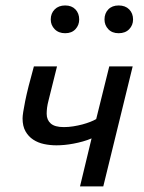

<svg xmlns="http://www.w3.org/2000/svg" viewBox="-20 -669 517 689"><path d="M61 0ZM184.6 -430.7 154.3 -309.1Q150.4 -294.4 148.9 -282.5Q147.5 -270.5 147.5 -260.7Q147.5 -238.8 162.1 -225.8Q176.8 -212.9 209 -212.9Q225.6 -212.9 242.7 -215.6Q259.8 -218.3 275.4 -222.4Q291 -226.6 304 -231.7Q316.9 -236.8 325.2 -241.7L372.1 -430.7H456.1L350.6 0H267.1L308.6 -172.4Q293.9 -166 277.3 -161.4Q260.7 -156.7 243.9 -153.6Q227.1 -150.4 211.2 -148.9Q195.3 -147.5 182.6 -147.5Q159.7 -147.5 137.9 -152.1Q116.2 -156.7 99.1 -168Q82 -179.2 71.5 -197.8Q61 -216.3 61 -244.1Q61 -259.8 70.3 -305.9Q79.6 -352.1 101.6 -430.7ZM162.1 -599.1Q162.1 -621.1 176.3 -635.3Q190.4 -649.4 213.9 -649.4Q237.3 -649.4 250.7 -635.3Q264.2 -621.1 264.2 -599.1Q264.2 -578.6 250.7 -564.2Q237.3 -549.8 213.9 -549.8Q190.4 -549.8 176.3 -564.2Q162.1 -578.6 162.1 -599.1ZM355 -599.1Q355 -621.1 368.7 -635.3Q382.3 -649.4 405.8 -649.4Q429.7 -649.4 443.6 -635.3Q457.5 -621.1 457.5 -599.1Q457.5 -578.6 443.6 -564.2Q429.7 -549.8 405.8 -549.8Q382.3 -549.8 368.7 -564.2Q355 -578.6 355 -599.1Z"/></svg>

Font: PT Astra Sans
Style: Italic
Weight: 400
Italic angle: -16°
Designer: A.Korolkova, I. Chaeva
Foundry: ParaType Ltd
Version: Version 1.001; ttfautohint (v1.6)